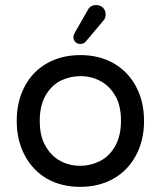

<svg xmlns="http://www.w3.org/2000/svg" viewBox="-20 -726 634 757"><path d="M269.5 -580.1Q269.5 -587.9 276.4 -599.6L326.2 -686.5Q335.9 -706.1 359.4 -706.1Q375 -706.1 385.7 -695.8Q396.5 -685.5 396.5 -668.9Q396.5 -653.3 386.7 -643.6L319.3 -563.5Q310.5 -552.7 296.9 -552.7Q285.2 -552.7 277.3 -560.1Q269.5 -567.4 269.5 -580.1ZM165 -21.5Q108.4 -54.7 77.1 -114.3Q45.9 -173.8 45.9 -249Q45.9 -325.2 77.1 -384.8Q108.4 -444.3 165.5 -476.6Q222.7 -508.8 296.9 -508.8Q371.1 -508.8 427.7 -476.6Q485.4 -443.4 516.6 -384.3Q547.9 -325.2 547.9 -249Q547.9 -172.9 516.6 -114.3Q484.4 -53.7 427.2 -21.5Q370.1 10.7 296.9 10.7Q221.7 10.7 165 -21.5ZM374 -90.8Q412.1 -110.4 434.6 -150.9Q457 -191.4 457 -250Q457 -311.5 433.6 -349.6Q412.1 -386.7 376.5 -406.2Q340.8 -425.8 296.9 -425.8Q256.8 -425.8 219.7 -408.2Q181.6 -388.7 159.2 -348.6Q136.7 -308.6 136.7 -250Q136.7 -187.5 160.2 -149.4Q181.6 -111.3 217.3 -91.8Q252.9 -72.3 296.9 -72.3Q336.9 -72.3 374 -90.8Z"/></svg>

Font: jf-openhuninn-1.1
Style: Regular
Weight: 400
Designer: [Kosugi Maru]
      Designed by Motoya company      

      [Varela Round]
      Joe Prince(Latin component); Avraham Co
Foundry: justfont CO.,LTD.
Version: 1.1